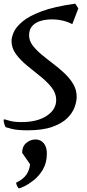

<svg xmlns="http://www.w3.org/2000/svg" viewBox="-20 -684 478 1049"><path d="M129 28Q101 28 75.5 25.5Q50 23 11 11Q6 3 3 -8.5Q0 -20 0 -25Q0 -32 1 -32Q8 -32 31.5 -24.5Q55 -17 98 -17Q183 -17 235 -51Q287 -85 287 -138Q287 -174 262.5 -205.5Q238 -237 201.5 -266Q165 -295 128.5 -325Q92 -355 67.5 -388Q43 -421 43 -460Q43 -480 55 -508Q67 -536 102.5 -566Q138 -596 207 -622Q276 -648 391 -664L408 -638L375 -552Q326 -578 262 -578Q231 -578 203 -570Q175 -562 157 -543Q139 -524 139 -491Q139 -462 158 -436.5Q177 -411 206.5 -386.5Q236 -362 269 -337Q302 -312 331.5 -284.5Q361 -257 380 -225Q399 -193 399 -155Q399 -131 388 -99.5Q377 -68 348 -39Q319 -10 266 9Q213 28 129 28ZM84 345Q80 345 74 333Q68 321 68 314Q108 295 125 269Q142 243 144 213L101 151Q101 116 123.5 97Q146 78 174 78Q202 78 219 98.5Q236 119 236 154Q236 205 215 241Q194 277 165 300Q136 323 112.5 334Q89 345 84 345Z"/></svg>

Font: Julee
Style: Regular
Weight: 400
Designer: Julian Tunni
Foundry: Julian Tunni
Version: Version 1.002; ttfautohint (v1.8.4.7-5d5b);gftools[0.9.23]